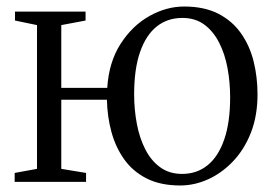

<svg xmlns="http://www.w3.org/2000/svg" viewBox="-20 -558 839 589"><path d="M533 11Q472.5 11 430 -10.5Q387.5 -32 361 -69.2Q334.5 -106.5 321.8 -153.5Q309 -200.5 308 -252H168V-40L244 -27.5V0H25V-27.5L93.5 -40V-481L26 -495V-522.5H242.5V-495L168 -481V-288.5H309Q314 -367.5 349.8 -423.2Q385.5 -479 437.8 -508.5Q490 -538 545 -538Q606.5 -538 649.5 -516Q692.5 -494 719.2 -456Q746 -418 758 -369.8Q770 -321.5 770 -268.5Q770 -203 749.8 -151.2Q729.5 -99.5 695 -63.2Q660.5 -27 618.5 -8Q576.5 11 533 11ZM538.5 -24.5Q584 -24.5 617 -51.2Q650 -78 668 -130.5Q686 -183 686 -259.5Q686 -305.5 678 -349Q670 -392.5 652.2 -427.2Q634.5 -462 606.8 -482.5Q579 -503 539.5 -503Q493.5 -503 460.5 -476.5Q427.5 -450 409.5 -398Q391.5 -346 391.5 -268.5Q391.5 -222 399.8 -178.2Q408 -134.5 425.8 -99.8Q443.5 -65 471.5 -44.8Q499.5 -24.5 538.5 -24.5Z"/></svg>

Font: Merriweather 96pt Light
Style: Regular
Weight: 300
Version: Version 2.100